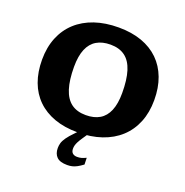

<svg xmlns="http://www.w3.org/2000/svg" viewBox="-162 -863 1196 1244"><g transform="rotate(20 436.0 -241.0)"><path d="M446.5 -717Q536 -717 605.8 -692Q675.5 -667 723.8 -619.8Q772 -572.5 797.2 -505.2Q822.5 -438 822.5 -353Q822.5 -267.5 795 -199.8Q767.5 -132 715.8 -84.5Q664 -37 590.8 -12Q517.5 13 425.5 13Q336 13 266.2 -12Q196.5 -37 148 -84.2Q99.5 -131.5 74.5 -199Q49.5 -266.5 49.5 -351.5Q49.5 -436.5 77 -504.2Q104.5 -572 156.2 -619.5Q208 -667 281.2 -692Q354.5 -717 446.5 -717ZM437.5 -110Q494.5 -110 533 -132.8Q571.5 -155.5 591.5 -203.2Q611.5 -251 611.5 -325Q611.5 -416.5 592.8 -476.2Q574 -536 534.8 -565.2Q495.5 -594.5 434.5 -594.5Q378 -594.5 339 -571.5Q300 -548.5 280 -500.8Q260 -453 260 -379Q260 -288 279 -228.2Q298 -168.5 337.2 -139.2Q376.5 -110 437.5 -110ZM470 38Q455.5 59.5 448 74.2Q440.5 89 437.8 99.8Q435 110.5 435 122Q435 143 446.5 153.2Q458 163.5 478 163.5Q493.5 163.5 506.2 160.2Q519 157 539 147.5L540.5 193.5Q519 209.5 502.2 218.5Q485.5 227.5 469.8 231.2Q454 235 435.5 235Q385 235 363 213Q341 191 341 152Q341 134.5 345.8 117.5Q350.5 100.5 365.8 78.5Q381 56.5 412.5 24.5L472.5 -38H521.5Z"/></g></svg>

Font: Newsreader 7pt
Style: Bold
Weight: 700
Designer: Hugues Gentile
Foundry: Production Type
Version: Version 1.003